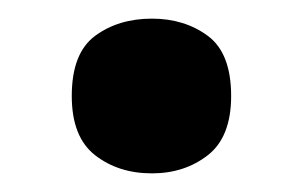

<svg xmlns="http://www.w3.org/2000/svg" viewBox="-20 -173 325 206"><path d="M57 -70Q57 -116 82 -134.5Q107 -153 143 -153Q178 -153 203 -134.5Q228 -116 228 -70Q228 -26 203 -6.5Q178 13 143 13Q107 13 82 -6.5Q57 -26 57 -70Z"/></svg>

Font: Noto Sans Myanmar
Style: Bold
Weight: 700
Designer: Monotype Design Team
Foundry: Monotype Imaging Inc.
Version: Version 2.107; ttfautohint (v1.8.4.7-5d5b)